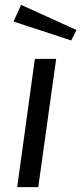

<svg xmlns="http://www.w3.org/2000/svg" viewBox="-20 -773 336 793"><path d="M124 -530 51 0H138L212 -530ZM36 -684 274 -606 296 -649 67 -753Z"/></svg>

Font: Cheyenne Sans
Style: Italic
Weight: 400
Italic angle: -8.13011°
Designer: The Public Sans project authors (U.S. Web Design System), Libre Franklin designed by Pablo Impallari and Rodrigo Fuenzal
Foundry: The Cheyenne Sans Project Authors
Version: Version 2.007